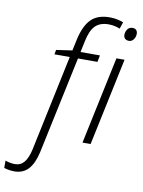

<svg xmlns="http://www.w3.org/2000/svg" viewBox="-230 -836 852 1147"><g transform="rotate(10 196.5 -262.5)"><path d="M-62 240.2Q-78.1 240.2 -95.9 237.1Q-113.8 233.9 -124 230V186Q-93.8 196.8 -65.4 196.8Q-30.3 196.8 -9 170.2Q12.2 143.6 23.4 92.8L146.5 -490.2H53.7L58.6 -517.6L155.3 -531.7L169.9 -600.6Q188.5 -685.1 228 -725.1Q267.6 -765.1 341.3 -765.1Q365.2 -765.1 387.2 -760.5Q409.2 -755.9 424.3 -749.5L410.6 -709Q395 -715.3 377.9 -719Q360.8 -722.7 342.3 -722.7Q289.6 -722.7 261 -693.8Q232.4 -665 218.8 -598.1L204.6 -530.8H322.3L314.5 -490.2H196.3L71.3 98.6Q55.7 169.9 23.4 205.1Q-8.8 240.2 -62 240.2ZM477.5 -646.5Q462.9 -646.5 453.9 -654.5Q444.8 -662.6 444.8 -677.7Q444.8 -695.8 455.3 -711.2Q465.8 -726.6 485.8 -726.6Q502 -726.6 509.3 -717.8Q516.6 -709 516.6 -696.3Q516.6 -676.3 505.4 -661.4Q494.1 -646.5 477.5 -646.5ZM310.1 0 422.4 -530.8H471.7L359.4 0Z"/></g></svg>

Font: Open Sans Light
Style: Italic
Weight: 300
Italic angle: -12°
Designer: Monotype Design Team
Foundry: Monotype Imaging Inc.
Version: Version 3.003; ttfautohint (v1.8.4)